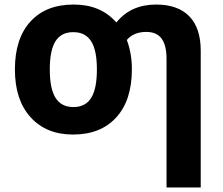

<svg xmlns="http://www.w3.org/2000/svg" viewBox="-20 -576 969 836"><path d="M554.2 -273.9C554.2 -320.8 546.9 -363.3 532.2 -401.9C551.8 -425.3 580.1 -437 617.2 -437C678.2 -437 705.1 -397.5 705.1 -318.8V240.2H854V-356C854 -485.4 787.1 -556.2 660.2 -556.2C586.4 -556.2 528.3 -530.3 486.8 -478C441.4 -530.3 379.4 -556.2 300.8 -556.2C220.2 -556.2 157.7 -531.7 112.8 -482.4C67.4 -433.1 44.9 -363.3 44.9 -273.9C44.9 -185.5 67.4 -116.2 112.8 -65.9C158.2 -15.6 219.7 9.8 297.9 9.8C378.4 9.8 440.9 -15.1 486.3 -64.9C531.7 -114.7 554.2 -184.6 554.2 -273.9ZM196.8 -273.9C196.8 -382.8 228 -436 298.8 -436C371.1 -436 401.9 -381.8 401.9 -273.9C401.9 -165 371.6 -109.9 299.8 -109.9C227.5 -109.9 196.8 -165 196.8 -273.9Z"/></svg>

Font: Noto Reveo Sans
Style: Bold
Weight: 700
Designer: Monotype Design team
Foundry: Monotype Imaging Inc.
Version: Version 1.04